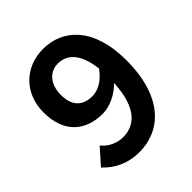

<svg xmlns="http://www.w3.org/2000/svg" viewBox="-185 -772 904 904"><g transform="rotate(-45 266.5 -320.5)"><path d="M153 -440C153 -515 196 -555 247 -555C308 -555 355 -512 368 -401C332 -351 290 -331 254 -331C190 -331 153 -367 153 -440ZM48 -62C87 -21 144 12 225 12C366 12 487 -93 487 -338C487 -554 379 -653 246 -653C130 -653 37 -570 37 -440C37 -305 115 -238 230 -238C276 -238 330 -262 370 -303C362 -144 297 -92 219 -92C180 -92 141 -111 118 -138L114 -143L45 -65Z"/></g></svg>

Font: Falling Sky
Style: Med
Weight: 500
Designer: Paul D. Hunt
Foundry: Adobe Systems Incorporated
Version: Version 1.02